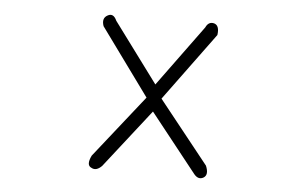

<svg xmlns="http://www.w3.org/2000/svg" viewBox="-44 -612 1087 678"><g transform="rotate(5 500.0 -273.0)"><path d="M501 -314 659 -530Q669 -552 689 -547Q709 -541 704 -507L527 -266L704 -44Q717 -13 700 -2Q682 9 666 -10L501 -218L339 -11Q319 9 302 -1Q282 -9 299 -44L474 -265L301 -503Q291 -531 312 -542Q332 -553 344 -526Z"/></g></svg>

Font: Yomogi
Style: Regular
Weight: 400
Designer: satsuyako
Foundry: satsuyako
Version: Version 3.100